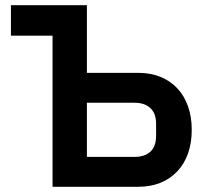

<svg xmlns="http://www.w3.org/2000/svg" viewBox="-20 -718 793 738"><path d="M182 -581H22V-698H314V-438H511Q559 -438 597 -422.5Q635 -407 662 -378Q689 -349 703 -308.5Q717 -268 717 -219Q717 -169 703 -129Q689 -89 662 -60Q635 -31 597 -15.5Q559 0 511 0H182ZM498 -115Q536 -115 558 -135Q580 -155 580 -196V-242Q580 -282 558 -302.5Q536 -323 498 -323H314V-115Z"/></svg>

Font: IBMPlexSans-SemiBold
Style: Regular
Weight: 600
Designer: Mike Abbink, Paul van der Laan, Pieter van Rosmalen
Foundry: Bold Monday
Version: Version 3.1